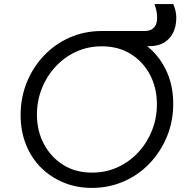

<svg xmlns="http://www.w3.org/2000/svg" viewBox="-20 -909 921 941"><path d="M81 -345Q81 -430 111 -504.5Q141 -579 195 -636Q249 -693 321.5 -725Q394 -757 479 -757H691Q705 -757 718.5 -762.5Q732 -768 741 -782.5Q750 -797 750 -824Q750 -840 746.5 -856.5Q743 -873 737 -889H829Q836 -873 840 -856.5Q844 -840 844 -823Q844 -758 809 -720.5Q774 -683 715 -683H678L689 -692Q754 -645 791.5 -570Q829 -495 829 -400Q829 -315 798.5 -240.5Q768 -166 714 -109Q660 -52 587 -20Q514 12 430 12Q356 12 292.5 -14Q229 -40 181.5 -87Q134 -134 107.5 -200Q81 -266 81 -345ZM749 -398Q749 -478 715.5 -542Q682 -606 621.5 -644Q561 -682 479 -682Q410 -682 352 -655Q294 -628 251 -581Q208 -534 184.5 -474Q161 -414 161 -347Q161 -268 195 -203.5Q229 -139 289.5 -101Q350 -63 431 -63Q500 -63 558 -90Q616 -117 659 -164Q702 -211 725.5 -271Q749 -331 749 -398Z"/></svg>

Font: Kosmopol Plus Jakarta Sans Italic It
Style: Regular
Weight: 400
Italic angle: -8.04999°
Designer: Gumpita Rahayu
Foundry: Tokotype
Version: Version 2.006